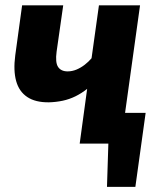

<svg xmlns="http://www.w3.org/2000/svg" viewBox="-20 -552 611 738"><path d="M360.3 -531.6H518.3L444.3 0H286.3L315 -210.5Q294 -193.7 270.6 -182.1Q247.2 -170.5 221.3 -164.9Q195.4 -159.4 168 -158.7Q116.3 -158.1 84.8 -179.1Q53.3 -200.1 42.1 -240.5Q30.9 -281 38.6 -339.1L65 -531.6H223L197.6 -353.8Q191.9 -311.9 203.2 -294.8Q214.5 -277.6 240.2 -277.6Q257.1 -277.6 273.9 -284.5Q290.6 -291.5 305.5 -303Q320.4 -314.5 331.9 -328.1ZM361.1 -118.2H539.8L500.3 166.3H391.2L396.5 0H358.9Z"/></svg>

Font: Fira Sans Variable
Style: Italic
Weight: 397
Italic angle: -8°
Designer: Carrois Corporate & Edenspiekermann AG
Foundry: Carrois Corporate GbR & Edenspiekermann AG
Version: Version 4.202